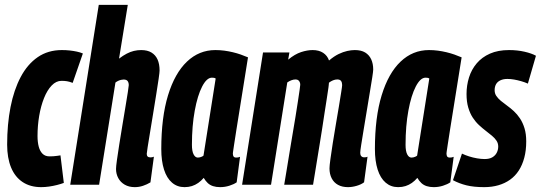

<svg xmlns="http://www.w3.org/2000/svg" viewBox="-20 -760 2225 790"><path d="M149.4 10Q104.8 10 73.3 -10.8Q41.8 -31.6 25.6 -70.8Q9.4 -110 9.4 -165Q9.4 -248.6 23.3 -319.5Q37.2 -390.4 65.1 -443.1Q93 -495.8 135.3 -524.9Q177.6 -554 234.6 -554Q252 -554 267.2 -552.3Q282.4 -550.6 296 -547.7Q309.6 -544.8 321 -540L279 -419Q266 -424 255.8 -425.7Q245.6 -427.4 233 -427.4Q211 -427.4 192.6 -408.2Q174.2 -389 161.2 -356.5Q148.2 -324 141.3 -283.6Q134.4 -243.2 134.4 -200.2Q134.4 -175.2 139.4 -156.5Q144.4 -137.8 155.2 -127.2Q166 -116.6 183.8 -116.6Q191.8 -116.6 199.7 -117.1Q207.6 -117.6 215 -118.7Q222.4 -119.8 228.8 -120.8L242.6 -7.4Q230.8 -3 214.8 1.1Q198.8 5.2 182 7.6Q165.2 10 149.4 10Z M583.8 -127.2Q583.8 -119.4 587.6 -115.9Q591.4 -112.4 599.4 -112.4Q602 -112.4 605.7 -113Q609.4 -113.6 613.2 -115.2L599 -9.6Q584.8 -1 568.4 4.5Q552 10 534.6 10Q510.6 10 493.2 -0.1Q475.8 -10.2 466.6 -27.3Q457.4 -44.4 457.4 -64.8Q457.4 -74.8 461.2 -102Q465 -129.2 470.9 -166.7Q476.8 -204.2 483.6 -244.8Q490.4 -285.4 496.3 -321.2Q502.2 -357 506 -381Q509.8 -405 509.8 -409.6Q509.8 -420 505.2 -426.4Q500.6 -432.8 488.4 -432.8Q484 -432.8 478 -431.4Q472 -430 466.2 -427.3Q460.4 -424.6 455 -420.4L387.8 0H269L386.4 -740H505.8L469.8 -518.8Q486.4 -531.4 501.3 -539.2Q516.2 -547 530.9 -550.5Q545.6 -554 560.8 -554Q586.6 -554 603.3 -543.8Q620 -533.6 628.3 -515.1Q636.6 -496.6 636.6 -469.6Q636.6 -462.6 632.8 -436.2Q629 -409.8 622.9 -372.1Q616.8 -334.4 610.2 -293.6Q603.6 -252.8 597.5 -216Q591.4 -179.2 587.6 -155.1Q583.8 -131 583.8 -127.2Z M885.8 10Q869.4 10 856.8 5.9Q844.2 1.9 835 -6.6Q825.8 -15.1 818.2 -28.1Q807.7 -15.8 795.6 -7.3Q783.4 1.2 769.6 5.6Q755.7 10 739.2 10Q709.3 10 687.8 -8.5Q666.2 -26.9 654.9 -62.2Q643.6 -97.5 643.6 -146.9Q643.6 -277.2 671.4 -368Q699.2 -458.8 749.2 -506.4Q799.2 -554 866.2 -554Q885.1 -554 903 -551.6Q920.8 -549.2 938 -545.1Q955.1 -541 970.6 -535.6Q986 -530.1 1000.4 -524Q982.6 -412.9 971.1 -340.9Q959.5 -268.9 952.8 -226.8Q946 -184.6 943.1 -164.2Q940.1 -143.8 939.1 -137.3Q938.1 -130.7 938.1 -128.7Q938.1 -120.2 941 -116Q943.9 -111.7 952.1 -111.7Q955.9 -111.7 959.8 -112.3Q963.6 -112.9 967.7 -114.8L953.8 -9.8Q942 -1.6 923.6 4.2Q905.2 10 885.8 10ZM817.3 -119.7 867.4 -437Q863.9 -439.2 860.3 -439.8Q856.6 -440.4 851.9 -440.4Q830.6 -440.4 811.7 -403.9Q792.8 -367.4 781.3 -304.7Q769.7 -242 769.7 -164.3Q769.7 -138.1 776.5 -124.9Q783.3 -111.6 794.2 -111.6Q798.6 -111.6 802.7 -112.7Q806.7 -113.8 810.6 -115.5Q814.5 -117.2 817.3 -119.7Z M1411.8 10Q1387.8 10 1370.8 0.6Q1353.7 -8.8 1344.7 -26.4Q1335.7 -44 1335.7 -67.2Q1335.7 -77.6 1339.5 -105.3Q1343.3 -133 1349.1 -170.4Q1354.8 -207.7 1361.8 -247.4Q1368.7 -287.2 1374.5 -322.5Q1380.2 -357.8 1384 -381.4Q1387.8 -405 1387.8 -409.9Q1387.8 -420.3 1383.4 -426.7Q1378.9 -433.1 1367.9 -433.1Q1359.1 -433.1 1350.3 -429.5Q1341.5 -425.9 1333.5 -419.8Q1333.1 -416.1 1332.6 -409.8Q1332 -403.5 1331.3 -398.8Q1328.5 -378.5 1324.2 -351.6Q1319.8 -324.7 1315.1 -293.4Q1310.3 -262.2 1305.3 -229Q1300.2 -195.8 1294.7 -162.9Q1289.1 -130 1284.4 -99.7Q1279.6 -69.3 1275.3 -43.8Q1270.9 -18.2 1268.1 0H1149.4Q1153.6 -24.5 1159 -57.6Q1164.4 -90.7 1170.6 -128.5Q1176.7 -166.2 1183.3 -204.8Q1189.9 -243.3 1195.7 -278.7Q1201.4 -314 1205.8 -343Q1210.2 -372 1212.8 -390.1Q1215.4 -408.3 1215.4 -411.1Q1215.4 -417.7 1213.2 -422.4Q1211 -427.1 1207.1 -430.1Q1203.2 -433.1 1195.6 -433.1Q1187.7 -433.1 1178.5 -429.6Q1169.3 -426.1 1162 -420.7L1095.2 0H976.1L1062.2 -544H1170.8L1165.7 -514.6Q1193.2 -537.2 1218.7 -545.6Q1244.2 -554 1266.5 -554Q1292.2 -554 1309.5 -542.7Q1326.8 -531.4 1333.8 -511.1Q1354.7 -528.7 1373.4 -537.7Q1392 -546.6 1408.8 -550.3Q1425.6 -554 1439.8 -554Q1466 -554 1482.5 -544Q1499 -533.9 1507.3 -516Q1515.6 -498 1515.6 -473.8Q1515.6 -467.1 1511.7 -441.6Q1507.7 -416.1 1501.6 -379.5Q1495.5 -342.8 1488.9 -302.6Q1482.3 -262.3 1476.2 -226Q1470.1 -189.7 1466.2 -164.1Q1462.2 -138.4 1462.2 -131.1Q1462.2 -122.2 1466.5 -117.5Q1470.7 -112.7 1478.4 -112.7Q1481.3 -112.7 1484.7 -113Q1488.1 -113.3 1492.2 -115.2L1478 -9.9Q1465.9 -0.7 1447.4 4.6Q1428.9 10 1411.8 10Z M1764.8 10Q1748.4 10 1735.8 5.9Q1723.2 1.9 1714 -6.6Q1704.8 -15.1 1697.2 -28.1Q1686.7 -15.8 1674.6 -7.3Q1662.4 1.2 1648.6 5.6Q1634.7 10 1618.2 10Q1588.3 10 1566.8 -8.5Q1545.2 -26.9 1533.9 -62.2Q1522.6 -97.5 1522.6 -146.9Q1522.6 -277.2 1550.4 -368Q1578.2 -458.8 1628.2 -506.4Q1678.2 -554 1745.2 -554Q1764.1 -554 1782 -551.6Q1799.8 -549.2 1817 -545.1Q1834.1 -541 1849.6 -535.6Q1865 -530.1 1879.4 -524Q1861.6 -412.9 1850.1 -340.9Q1838.5 -268.9 1831.8 -226.8Q1825 -184.6 1822.1 -164.2Q1819.1 -143.8 1818.1 -137.3Q1817.1 -130.7 1817.1 -128.7Q1817.1 -120.2 1820 -116Q1822.9 -111.7 1831.1 -111.7Q1834.9 -111.7 1838.8 -112.3Q1842.6 -112.9 1846.7 -114.8L1832.8 -9.8Q1821 -1.6 1802.6 4.2Q1784.2 10 1764.8 10ZM1696.3 -119.7 1746.4 -437Q1742.9 -439.2 1739.3 -439.8Q1735.6 -440.4 1730.9 -440.4Q1709.6 -440.4 1690.7 -403.9Q1671.8 -367.4 1660.3 -304.7Q1648.7 -242 1648.7 -164.3Q1648.7 -138.1 1655.5 -124.9Q1662.3 -111.6 1673.2 -111.6Q1677.6 -111.6 1681.7 -112.7Q1685.7 -113.8 1689.6 -115.5Q1693.5 -117.2 1696.3 -119.7Z M1843.8 -18.6 1880.8 -128Q1894 -121.6 1910.1 -116.5Q1926.2 -111.4 1943 -108.5Q1959.8 -105.6 1974.4 -105.6Q1993.4 -105.6 2005.6 -112.7Q2017.8 -119.8 2023.9 -131.6Q2030 -143.4 2030 -157.2Q2030 -170.4 2022.9 -181.1Q2015.8 -191.8 2004.3 -201.4Q1992.8 -211 1978.8 -221.7Q1964.8 -232.4 1950.8 -245.4Q1936.8 -258.4 1925.3 -275.9Q1913.8 -293.4 1906.7 -317.4Q1899.6 -341.4 1899.6 -373.2Q1899.6 -408.8 1909.8 -441.4Q1920 -474 1941.5 -499.4Q1963 -524.8 1996.1 -539.4Q2029.2 -554 2074.6 -554Q2108.8 -554 2138.3 -547.2Q2167.8 -540.4 2185.2 -530.6L2152 -416Q2139 -421.8 2124.2 -426Q2109.4 -430.2 2095.3 -432.7Q2081.2 -435.2 2067.8 -435.2Q2051 -435.2 2038.9 -429.5Q2026.8 -423.8 2021 -413.5Q2015.2 -403.2 2015.2 -388.8Q2015.2 -375.4 2022.3 -365Q2029.4 -354.6 2040.9 -345Q2052.4 -335.4 2066.4 -325.4Q2080.4 -315.4 2094.2 -302.7Q2108 -290 2119.5 -272.7Q2131 -255.4 2138.1 -232.3Q2145.2 -209.2 2145.2 -178.2Q2145.2 -141 2137.2 -111Q2129.2 -81 2114.6 -58.4Q2100 -35.8 2078.8 -20.7Q2057.6 -5.6 2030.8 2.2Q2004 10 1972.4 10Q1929.2 10 1899.1 2.5Q1869 -5 1843.8 -18.6Z"/></svg>

Font: Georama ExtraCondensed Thin
Style: Italic
Weight: 100
Width: 2
Italic angle: -9°
Designer: Jean-Baptiste Levee
Foundry: Production Type
Version: Version 1.001